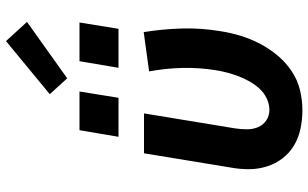

<svg xmlns="http://www.w3.org/2000/svg" viewBox="-214 -806 1028 640"><g transform="rotate(-90 300.0 -486.0)"><path d="M253 8Q221 8 190.5 1.5Q160 -5 135 -20Q110 -35 92 -58.5Q74 -82 65 -111Q56 -140 56 -171Q56 -202 62 -234L109 -520H242L192 -216Q189 -196 189 -176.5Q189 -157 196 -140Q203 -123 218.5 -112.5Q234 -102 254 -102Q273 -102 292 -111Q311 -120 325 -135.5Q339 -151 349 -169Q359 -187 366 -205.5Q373 -224 378 -243Q383 -262 386 -281Q395 -338 393.5 -393.5Q392 -449 382 -503L513 -521Q523 -459 525 -394.5Q527 -330 516 -265Q511 -232 501 -199Q491 -166 475 -135Q459 -104 436 -76Q413 -48 383 -28Q353 -8 319.5 0Q286 8 253 8ZM394 -605 416 -735H545L524 -605ZM164 -605 186 -735H315L294 -605ZM359 -776 306 -834 483 -980 547 -910Z"/></g></svg>

Font: Iosevka SS04 XBd Ex Obl
Style: Regular
Weight: 800
Width: 7
Italic angle: -9°
Monospace: yes
Designer: Belleve Invis
Foundry: Belleve Invis
Version: Version 19.0.0; ttfautohint (v1.8.4)